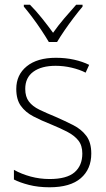

<svg xmlns="http://www.w3.org/2000/svg" viewBox="-20 -784 449 814"><path d="M367 -133Q367 -67 322.5 -28.5Q278 10 190 10Q142 10 103 0Q64 -10 39 -23V-64Q71 -46 110 -35.5Q149 -25 190 -25Q263 -25 296 -53.5Q329 -82 329 -133Q329 -167 312.5 -188Q296 -209 266.5 -224.5Q237 -240 198 -256Q155 -273 121.5 -290.5Q88 -308 68.5 -335Q49 -362 49 -407Q49 -467 93.5 -503Q138 -539 217 -539Q258 -539 294 -531Q330 -523 358 -509L343 -476Q318 -489 284 -497Q250 -505 216 -505Q156 -505 121.5 -480Q87 -455 87 -407Q87 -374 102.5 -353.5Q118 -333 147 -319Q176 -305 215 -289Q256 -271 290.5 -253.5Q325 -236 346 -208Q367 -180 367 -133ZM187 -606Q174 -628 155.5 -656Q137 -684 117 -710.5Q97 -737 81 -756V-764H107Q132 -739 158 -706.5Q184 -674 205 -645Q226 -675 251.5 -705Q277 -735 303 -764H330V-756Q313 -736 292.5 -709Q272 -682 253.5 -655Q235 -628 222 -606Z"/></svg>

Font: Noto Sans Hebrew SemiCondensed ExtraLight
Style: Regular
Weight: 200
Width: 4
Designer: Monotype Design Team
Foundry: Monotype Imaging Inc.
Version: Version 2.004; ttfautohint (v1.8.4.7-5d5b)